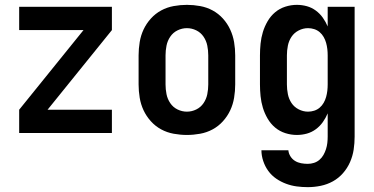

<svg xmlns="http://www.w3.org/2000/svg" viewBox="-20 -548 1540 791"><path d="M59 0V-96L324 -424H59V-520H441V-424L176 -96H441V0Z M750 8Q723 8 695.5 3Q668 -2 644 -15Q620 -28 601.5 -48.5Q583 -69 571.5 -93.5Q560 -118 555.5 -145.5Q551 -173 551 -200V-320Q551 -347 555.5 -374.5Q560 -402 571.5 -426.5Q583 -451 601.5 -471.5Q620 -492 644 -505Q668 -518 695.5 -523Q723 -528 750 -528Q777 -528 804.5 -523Q832 -518 856 -505Q880 -492 898.5 -471.5Q917 -451 928.5 -426Q940 -401 944.5 -374Q949 -347 949 -320V-200Q949 -173 944.5 -145.5Q940 -118 928.5 -93.5Q917 -69 898.5 -48.5Q880 -28 856 -15Q832 -2 804.5 3Q777 8 750 8ZM750 -88Q770 -88 788.5 -97Q807 -106 818.5 -123Q830 -140 834 -160Q838 -180 838 -200V-320Q838 -340 834 -360Q830 -380 818.5 -397Q807 -414 788.5 -423Q770 -432 750 -432Q730 -432 711.5 -423Q693 -414 681.5 -397Q670 -380 666 -360Q662 -340 662 -320V-200Q662 -180 666 -160Q670 -140 681.5 -123Q693 -106 711.5 -97Q730 -88 750 -88Z M1248 223Q1225 223 1202.5 220Q1180 217 1158.5 209Q1137 201 1118 188Q1099 175 1085.5 156.5Q1072 138 1064.5 115.5Q1057 93 1057 71H1168Q1169 84 1176.5 96Q1184 108 1195.5 115Q1207 122 1220.5 124.5Q1234 127 1248 127Q1261 127 1273.5 123Q1286 119 1296 110.5Q1306 102 1312.5 90.5Q1319 79 1323 66.5Q1327 54 1328.5 41Q1330 28 1330 15V-81Q1322 -62 1310 -45Q1298 -28 1281 -15.5Q1264 -3 1244 2.5Q1224 8 1203 8Q1179 8 1155.5 0.5Q1132 -7 1113.5 -22.5Q1095 -38 1082.5 -59.5Q1070 -81 1063 -104Q1056 -127 1053.5 -151.5Q1051 -176 1051 -200V-320Q1051 -344 1053.5 -368.5Q1056 -393 1063 -416Q1070 -439 1082.5 -460.5Q1095 -482 1113.5 -497.5Q1132 -513 1155.5 -520.5Q1179 -528 1203 -528Q1224 -528 1244 -522.5Q1264 -517 1281 -504.5Q1298 -492 1310 -475Q1322 -458 1330 -439V-520H1441V15Q1441 42 1437 68.5Q1433 95 1422 120Q1411 145 1393 165.5Q1375 186 1351.5 199Q1328 212 1301.5 217.5Q1275 223 1248 223ZM1249 -88Q1262 -88 1274.5 -92Q1287 -96 1297 -104.5Q1307 -113 1313.5 -124.5Q1320 -136 1323.5 -148.5Q1327 -161 1328.5 -174Q1330 -187 1330 -200V-320Q1330 -333 1328.5 -346Q1327 -359 1323.5 -371.5Q1320 -384 1313.5 -395.5Q1307 -407 1297 -415.5Q1287 -424 1274.5 -428Q1262 -432 1249 -432Q1229 -432 1210.5 -422.5Q1192 -413 1181 -396.5Q1170 -380 1166 -360Q1162 -340 1162 -320V-200Q1162 -180 1166 -160Q1170 -140 1181 -123.5Q1192 -107 1210.5 -97.5Q1229 -88 1249 -88Z"/></svg>

Font: Iosevka Term
Style: Bold
Weight: 700
Monospace: yes
Designer: Belleve Invis
Foundry: Belleve Invis
Version: Version 30.0.1